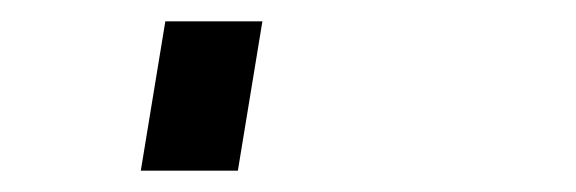

<svg xmlns="http://www.w3.org/2000/svg" viewBox="-20 60 540 180"><path d="M112 220 135 80H226L203 220Z"/></svg>

Font: Iosevka Slab Oblique
Style: Bold
Weight: 700
Italic angle: -9°
Monospace: yes
Designer: Belleve Invis
Foundry: Belleve Invis
Version: Version 11.1.1; ttfautohint (v1.8.3)